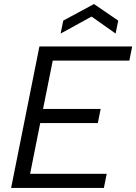

<svg xmlns="http://www.w3.org/2000/svg" viewBox="-20 -930 674 950"><path d="M620 -630H241L193 -391H478L464 -321H179L129 -70H508L494 0H35L175 -700H634ZM552 -764 433 -848 280 -764 293 -828 445 -910 565 -828Z"/></svg>

Font: Albert Sans
Style: Italic
Weight: 400
Italic angle: -11.25°
Designer: Andreas Rasmussen
Foundry: a.Foundry
Version: Version 1.025